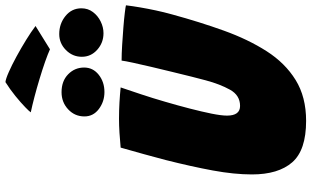

<svg xmlns="http://www.w3.org/2000/svg" viewBox="-240 -890 1144 705"><g transform="rotate(-90 332.5 -538.0)"><path d="M240.5 13.5Q133 13.5 88.5 -37.5Q44 -88.5 44 -185.5Q44 -250.5 58.5 -329Q73 -407.5 97 -502.5Q107 -541 118.5 -582.2Q130 -623.5 142.5 -667.5Q169 -670 196.8 -671.8Q224.5 -673.5 248 -673.5Q278.5 -673.5 308.8 -671.8Q339 -670 363.5 -667.5Q352.5 -635 338.2 -592.2Q324 -549.5 311 -504.5Q297.5 -458.5 286 -414Q274.5 -369.5 267.2 -333.5Q260 -297.5 260 -277Q260 -229 295.5 -229Q334.5 -229 355 -265.8Q375.5 -302.5 389.5 -355Q394.5 -373.5 402.8 -406.2Q411 -439 420.5 -478.2Q430 -517.5 439 -555.2Q448 -593 454.2 -622.2Q460.5 -651.5 462 -664Q486.5 -664 519 -662Q551.5 -660 583.2 -657.5Q615 -655 637.5 -652.2Q660 -649.5 665 -648Q662 -623 657.2 -595.2Q652.5 -567.5 646.2 -538.2Q640 -509 631.5 -478.5Q604 -377.5 572 -288.5Q540 -199.5 496.5 -131.5Q453 -63.5 390.8 -25Q328.5 13.5 240.5 13.5ZM346.5 -727Q311.5 -727 284.2 -747.5Q257 -768 257 -800.5Q257 -836 283 -860.2Q309 -884.5 346 -884.5Q387 -884.5 411.8 -860.2Q436.5 -836 436.5 -801.5Q436.5 -769 410 -748Q383.5 -727 346.5 -727ZM562.5 -730.5Q527.5 -730.5 501.8 -753.5Q476 -776.5 476 -810Q476 -844 500.8 -868.5Q525.5 -893 559.5 -893Q597.5 -893 625.8 -870Q654 -847 654 -811.5Q654 -787.5 640.2 -769.2Q626.5 -751 605.5 -740.8Q584.5 -730.5 562.5 -730.5ZM383 -1090.5Q394.5 -1089.5 420 -1078.2Q445.5 -1067 476.8 -1050Q508 -1033 538 -1014.5Q568 -996 589 -980L503.5 -927Q487 -934.5 458 -944.8Q429 -955 395 -965.2Q361 -975.5 328.5 -984Q296 -992.5 272 -997.5Q275.5 -1003 291.5 -1018.5Q307.5 -1034 331.8 -1053.8Q356 -1073.5 383 -1090.5Z"/></g></svg>

Font: Grandstander Thin Black
Style: Italic
Weight: 900
Italic angle: -15°
Version: Version 1.200